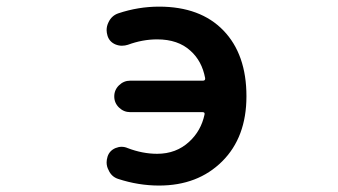

<svg xmlns="http://www.w3.org/2000/svg" viewBox="-20 -579 1040 590"><path d="M468.8 -8.8Q405.3 -8.8 342.8 -29.3Q322.3 -36.1 313.5 -56.6Q307.6 -67.4 307.6 -80.1Q307.6 -87.9 310.5 -97.7Q316.4 -116.2 335 -124Q344.7 -127.9 353.5 -127.9Q363.3 -127.9 372.1 -124Q418 -106.4 462.9 -106.4Q521.5 -106.4 561.5 -143.6Q597.7 -176.8 608.4 -226.6Q610.4 -234.4 602.5 -234.4H379.9Q360.4 -234.4 345.7 -248.5Q331.1 -262.7 331.1 -282.7Q331.1 -302.7 345.7 -316.9Q360.4 -331.1 379.9 -331.1H603.5Q611.3 -331.1 610.4 -338.9Q600.6 -391.6 565.4 -422.9Q527.3 -458 462.9 -458Q418 -458 373 -441.4Q364.3 -438.5 354.5 -438.5Q344.7 -438.5 335 -442.4Q316.4 -450.2 310.5 -468.8Q307.6 -478.5 307.6 -486.3Q307.6 -499 313.5 -510.7Q323.2 -531.2 343.8 -538.1Q405.3 -558.6 468.8 -558.6Q595.7 -558.6 666.5 -485.4Q737.3 -412.1 737.3 -283.2Q737.3 -157.2 662.6 -83Q587.9 -8.8 468.8 -8.8Z"/></svg>

Font: Rounded Mgen+ 1mn medium
Style: Regular
Weight: 500
Designer: [Source Han Sans]
Ryoko NISHIZUKA  (kana & ideographs); Paul D. Hunt (Latin, Greek & Cyrillic); Wenlong ZHANG  (bopomofo
Version: Version 1.059.20150602